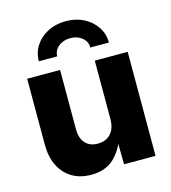

<svg xmlns="http://www.w3.org/2000/svg" viewBox="-114 -855 851 955"><g transform="rotate(-15 312.0 -377.5)"><path d="M238.3 8.3Q181.6 8.3 139.9 -16.8Q98.1 -42 75.7 -87.9Q53.2 -133.8 53.2 -196.3V-535.6H222.7V-230Q222.7 -184.1 245.8 -158.4Q269 -132.8 310.1 -132.8Q337.4 -132.8 357.9 -144.5Q378.4 -156.2 389.9 -179.2Q401.4 -202.1 401.4 -234.9V-535.6H570.8V0H408.7L406.7 -137.7H419.9Q398.4 -71.8 354.7 -31.7Q311 8.3 238.3 8.3ZM312 -762.7Q363.8 -762.7 404.5 -741.7Q445.3 -720.7 469 -684.8Q492.7 -648.9 492.7 -604.5H397Q397 -635.3 372.6 -655.3Q348.1 -675.3 312 -675.3Q275.9 -675.3 251.2 -655.3Q226.6 -635.3 226.6 -604.5H131.8Q131.8 -648.9 155.3 -684.8Q178.7 -720.7 219.5 -741.7Q260.3 -762.7 312 -762.7Z"/></g></svg>

Font: Inter 20pt ExtraBold
Style: Regular
Weight: 800
Version: Version 4.001;git-66647c0bb